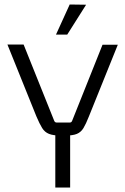

<svg xmlns="http://www.w3.org/2000/svg" viewBox="-20 -834 558 854"><path d="M301 -297 436 -635H504L375 -315Q362 -282 351 -264Q340 -246 322 -238.5Q304 -231 270 -231H251Q217 -231 198 -238.5Q179 -246 167.5 -264.5Q156 -283 142 -316L13 -636H85L221 -297Q224 -289 232 -289H291Q298 -289 301 -297ZM292 0H226V-271H292ZM229 -680H279L363 -813L290 -814Z"/></svg>

Font: Gemunu Libre ExtraLight Light
Style: Regular
Weight: 300
Version: Version 1.100